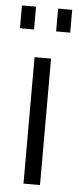

<svg xmlns="http://www.w3.org/2000/svg" viewBox="-53 -758 324 788"><g transform="rotate(5 109.0 -364.0)"><path d="M5 -634H63V-728H5ZM154 -634H212V-728H154ZM75 0H143V-521H75Z"/></g></svg>

Font: FIGSv2-sans-serif
Style: Regular
Weight: 400
Designer: Matt McInerney, Pablo Impallari, Rodrigo Fuenzalida,Mirko Velimirovic
Foundry: Matt McInerney, Pablo Impallari, Rodrigo Fuenzalida
Version: Version 4.021;hotconv 1.0.109;makeotfexe 2.5.65596